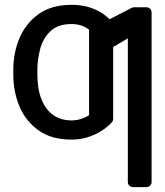

<svg xmlns="http://www.w3.org/2000/svg" viewBox="-20 -558 671 781"><path d="M500 182.5V-402L440.3 -366.8V-74.6Q440.3 -66.4 435 -60.4Q416.2 -40.5 394.9 -27Q368.6 -9.6 337 0Q306.1 9.9 271.3 9.9Q190 9.9 137.8 -27Q85.2 -64.3 59.7 -123.9Q34.1 -184.3 34.1 -254.3V-274.1Q34.1 -343.8 60 -404.8Q85.6 -464.1 138.5 -501.8Q191.1 -538.4 271.3 -538.4Q307.2 -538.4 339.8 -529.5Q371.4 -519.9 396.7 -503.6Q410.9 -494 425.8 -479.8L515.6 -525.9Q519.5 -528.4 525.2 -528.4H576Q584.5 -528.4 590.6 -522.4Q596.6 -516.3 596.6 -507.8V182.5Q596.6 191.1 590.6 197.1Q584.5 203.1 576 203.1H521Q512.4 203.1 506.2 197.1Q500 191.1 500 182.5ZM148.8 -153.8Q165.5 -112.2 196.4 -90.2Q227.6 -68.2 271.3 -68.2Q290.8 -68.2 309.7 -74.2Q327.8 -79.9 342.3 -89.5V-437.5Q327.8 -448.5 310.7 -454.2Q291.9 -460.2 271.3 -460.2Q216.6 -460.2 186.4 -432.2Q156.2 -404.1 144.2 -361.9Q132.1 -317.5 132.1 -274.1V-254.3Q132.1 -195.7 148.8 -153.8Z"/></svg>

Font: DeltaSans
Style: Regular
Weight: 400
Designer: Rasmus Andersson
Foundry: rsms
Version: Version 3.012